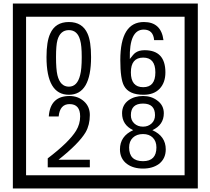

<svg xmlns="http://www.w3.org/2000/svg" viewBox="-20 -980 1195 1090"><path d="M1103 90H53V-960H1103ZM1028 15V-885H128V15ZM497 -656Q497 -442 371 -442Q244 -442 244 -656Q244 -744 265 -789Q294 -855 371 -855Q448 -855 477 -789Q497 -745 497 -656ZM444 -656Q444 -723 435 -752Q420 -809 371 -809Q322 -809 306 -752Q298 -723 298 -656Q298 -587 306 -553Q322 -488 371 -488Q419 -488 435 -554Q444 -587 444 -656ZM919 -569Q919 -511 886.5 -476.5Q854 -442 795 -442Q711 -442 684 -493Q663 -531 663 -639Q663 -855 797 -855Q895 -855 908 -752H855Q850 -812 796 -812Q713 -812 717 -645Q738 -673 748 -680Q768 -695 801 -695Q919 -695 919 -569ZM862 -569Q862 -653 793 -653Q723 -653 723 -569Q723 -485 793 -485Q862 -485 862 -569ZM490 -30H251V-81Q372 -173 412 -238Q435 -276 435 -319Q435 -389 375 -389Q320 -389 313 -319H257Q265 -435 375 -435Q423 -435 456.5 -405Q490 -375 490 -327Q490 -271 466 -229Q428 -165 312 -73H490ZM921 -132Q921 -79 882 -49Q846 -23 792 -23Q737 -23 701 -49Q661 -79 661 -132Q661 -207 736 -241Q673 -271 673 -337Q673 -384 710 -411Q744 -435 792 -435Q839 -435 872 -410Q910 -383 910 -337Q910 -271 845 -241Q921 -207 921 -132ZM860 -326Q860 -392 792 -392Q723 -392 723 -326Q723 -297 742.5 -279Q762 -261 792 -261Q821 -261 840.5 -279Q860 -297 860 -326ZM868 -143Q868 -178 847.5 -198.5Q827 -219 792 -219Q756 -219 734.5 -198.5Q713 -178 713 -143Q713 -65 792 -65Q868 -65 868 -143Z"/></svg>

Font: Unicode BMP Fallback SIL
Style: Regular
Weight: 400
Foundry: NRSI, SIL International
Version: Version 5.1 Based on Unicode 5.1